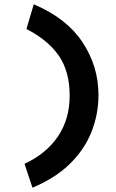

<svg xmlns="http://www.w3.org/2000/svg" viewBox="-20 -762 540 893"><path d="M131 111 94 0Q195 -47 249.5 -127.5Q304 -208 304 -317Q304 -430 253.5 -503Q203 -576 103 -627L137 -742Q289 -678 363.5 -566Q438 -454 438 -320Q438 -230 405 -147.5Q372 -65 304 1Q236 67 131 111Z"/></svg>

Font: Inconsolata Black
Style: Regular
Weight: 900
Monospace: yes
Designer: Raph Levien, Cyreal, Brenton Simpson
Foundry: Raph Levien, Cyreal, Google
Version: Version 3.001; ttfautohint (v1.8.2.53-6de2)